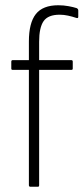

<svg xmlns="http://www.w3.org/2000/svg" viewBox="-20 -711 318 731"><path d="M95 0Q93 0 91.5 -1.5Q90 -3 90 -6V-445H28Q23 -445 23 -450V-476Q23 -482 28 -482H90V-553Q90 -624 116.5 -657.5Q143 -691 202 -691Q222 -691 241 -687.5Q260 -684 272 -680Q278 -677 278 -671V-647Q278 -640 270 -643Q255 -648 239 -651.5Q223 -655 207 -655Q163 -655 146 -630.5Q129 -606 129 -552V-482H252Q257 -482 257 -476V-450Q257 -445 252 -445H129V-6Q129 -3 128 -1.5Q127 0 124 0Z"/></svg>

Font: Sofia Sans Condensed ExtraLight
Style: Regular
Weight: 250
Version: Version 4.100